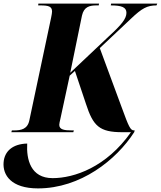

<svg xmlns="http://www.w3.org/2000/svg" viewBox="-88 -734 893 1066"><path d="M-25 0H319L322 -10H309C270 -10 241 -14 241 -41C241 -48 244 -60 247 -73L299 -314L328 -340L389 -158C429 -34 464 0 591 0H639C503 194 324 255 204 255C82 255 58 151 63 63C-17 65 -63 105 -68 167C-74 238 -26 312 123 312C359 312 558 154 657 0L660 -10H656C636 -10 627 -30 588 -137L466 -467L640 -631C700 -688 729 -704 781 -704L785 -714H529L527 -704C587 -704 614 -694 614 -663C614 -630 586 -596 517 -533L302 -330L367 -647C378 -697 410 -704 448 -704H460L462 -714H125L124 -704H136C182 -704 201 -698 201 -670C201 -663 199 -652 196 -637L75 -66C65 -17 29 -10 -9 -10H-22Z"/></svg>

Font: Noto Serif Display SemiCondensed ExtraBold
Style: Italic
Weight: 800
Width: 4
Italic angle: -12°
Designer: Monotype Design Team
Foundry: Monotype Imaging Inc.
Version: Version 2.009